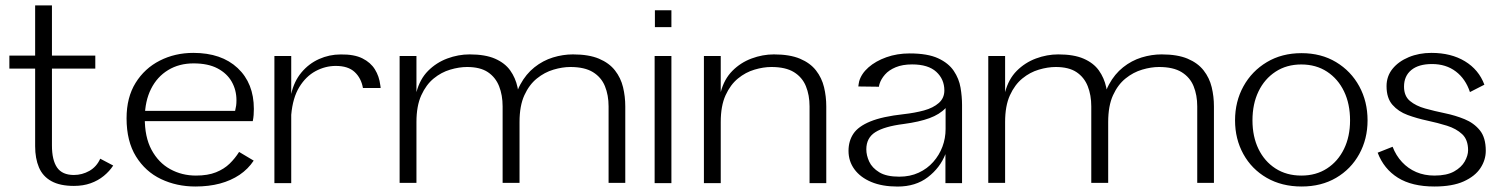

<svg xmlns="http://www.w3.org/2000/svg" viewBox="-20 -680 5556 713"><path d="M254.4 10.4Q202.7 10.4 170.7 -7.4Q138.7 -25.1 124.6 -58.4Q110.5 -91.7 110.5 -136.9V-425.2H14.8V-473.4H110.5V-660H172.9V-473.4H333.9V-425.2H172.9V-139.9Q172.9 -85.5 192 -57.8Q211.2 -30.2 254.4 -30.2Q284.9 -30.2 311.9 -45.4Q338.8 -60.7 352.2 -90.7L400.4 -65.3Q386.8 -44.2 365.5 -26.8Q344.2 -9.3 316.6 0.5Q289.1 10.4 254.4 10.4Z M512.5 -268.4H853.1Q855.7 -278.9 856.9 -287.8Q858.1 -296.6 858.1 -307.8Q858.1 -345.5 840.6 -376.4Q823.2 -407.3 787.9 -426Q752.7 -444.6 698.8 -444.6Q645.2 -444.6 604.4 -419.8Q563.5 -395 540.9 -349.9Q518.3 -304.7 517.7 -244Q516.9 -171.7 542.7 -123.7Q568.6 -75.7 612 -51.9Q655.3 -28 707.5 -28Q751.8 -28 782.1 -40.2Q812.4 -52.4 832.9 -72.4Q853.3 -92.4 867.9 -115.8L922.1 -83.5Q901.4 -52.2 869.5 -30.7Q837.5 -9.3 796.5 1.7Q755.4 12.6 705.6 12.6Q636 12.6 578 -15Q520 -42.6 485 -99Q450 -155.4 450 -240.8Q450 -318.2 483.5 -372.2Q517 -426.2 573.4 -454.9Q629.8 -483.6 698 -483.6Q802.5 -483.6 862.6 -427.2Q922.7 -370.8 922.7 -275.6Q922.7 -264.3 921.9 -253.2Q921.1 -242.1 918.7 -230.2H511.7Z M999 0V-472H1061.5V-331.1Q1071.9 -377.9 1099.4 -410.9Q1126.9 -443.8 1165 -460.8Q1203.1 -477.8 1245 -477.8Q1295.2 -478.6 1325.9 -463.2Q1356.5 -447.9 1372.3 -422.2Q1388.2 -396.6 1392.1 -364.5Q1392.9 -362.1 1392.9 -359.6Q1392.9 -357.1 1393.5 -353.3H1327.8Q1321.3 -390 1297 -412.6Q1272.8 -435.2 1227 -435.2Q1188 -435.2 1151.9 -415.9Q1115.9 -396.5 1091.5 -356.7Q1067.1 -316.9 1061.5 -253.6V0Z M1723.9 -478Q1781.9 -478 1818.5 -462Q1855 -446 1874.7 -418.4Q1894.4 -390.7 1901.8 -356.2Q1909.3 -321.7 1909.3 -284.9V-0.8H1846.5V-284.9Q1846.5 -326.7 1833.4 -359.8Q1820.3 -392.9 1791.7 -412.1Q1763.1 -431.2 1714.3 -431.2Q1684.9 -431.2 1651.9 -421.4Q1618.8 -411.7 1590.6 -388.6Q1562.4 -365.6 1544.5 -326.2Q1526.5 -286.8 1526.5 -226.8V-0.8H1464V-472H1526.5V-337.9Q1539.2 -386.2 1569.7 -416.9Q1600.2 -447.5 1641.1 -462.8Q1682 -478 1723.9 -478ZM2107.6 -478Q2166.5 -478 2204.4 -462Q2242.3 -446 2263.8 -418.4Q2285.4 -390.7 2293.7 -356.2Q2302 -321.7 2302 -284.9V-0.8H2240V-284.9Q2240 -326.7 2226.5 -359.8Q2213.1 -392.9 2182 -412.1Q2151 -431.2 2097.8 -431.2Q2068.6 -431.2 2035.5 -421.4Q2002.4 -411.7 1973.8 -388.6Q1945.2 -365.6 1927.2 -326.2Q1909.3 -286.8 1909.3 -226.8L1886.3 -272.7Q1891.3 -327.8 1912.3 -366.4Q1933.2 -405.1 1964.7 -430.1Q1996.1 -455.1 2033.3 -466.6Q2070.5 -478 2107.6 -478Z M2411 0V-472H2473.3V0ZM2412 -579.3V-641.9H2473.3V-579.3Z M2853.9 -478Q2912.7 -478 2950.8 -462Q2988.8 -446 3010.3 -418.4Q3031.8 -390.7 3040.1 -356.2Q3048.4 -321.7 3048.4 -284.9V0H2986.3V-284.9Q2986.3 -326.7 2972.8 -359.8Q2959.3 -392.9 2928.4 -412.1Q2897.5 -431.2 2844.3 -431.2Q2814.9 -431.2 2781.9 -421.4Q2748.8 -411.7 2720.6 -388.6Q2692.4 -365.6 2674.4 -326.2Q2656.5 -286.8 2656.5 -226.8V0H2594V-472H2656.5V-338Q2669.2 -386.2 2699.7 -416.9Q2730.2 -447.6 2771.1 -462.8Q2812 -478 2853.9 -478Z M3313.2 12.8Q3256.1 12.8 3215.4 -4.3Q3174.8 -21.4 3152.9 -51.4Q3131 -81.3 3131 -119.9Q3131 -156.3 3149.1 -183.4Q3167.2 -210.6 3212.1 -229Q3257.1 -247.4 3335.6 -256Q3377 -260.6 3411.3 -269.9Q3445.6 -279.3 3466.3 -297.6Q3486.9 -315.8 3486.9 -344.1Q3486.9 -385.8 3456.9 -413.3Q3426.9 -440.8 3367.1 -440.8Q3331.5 -440.8 3306.3 -430.3Q3281 -419.8 3266.4 -403.1Q3251.8 -386.4 3246.2 -368.5Q3245.4 -365.4 3244.6 -362.6Q3243.8 -359.8 3244.1 -357.9L3167.4 -358.9Q3167.8 -363.7 3168.7 -368.2Q3169.6 -372.8 3170.4 -377.4Q3178.3 -406 3204.9 -429.6Q3231.6 -453.1 3271.5 -467.4Q3311.5 -481.6 3357.9 -481.6Q3424.8 -481.6 3463.7 -463.6Q3502.6 -445.6 3522 -416.6Q3541.4 -387.7 3547 -354.5Q3552.6 -321.4 3552.6 -290.4V0H3490.9V-107.7Q3471.1 -57 3425.7 -22.1Q3380.3 12.8 3313.2 12.8ZM3319.5 -23.9Q3359.6 -23.9 3391.5 -38.7Q3423.5 -53.4 3445.7 -78.7Q3468 -103.9 3479.8 -135.3Q3491.5 -166.6 3491.5 -200.9V-278.6Q3469.5 -255.2 3431.5 -241.2Q3393.5 -227.3 3335.5 -219.5Q3264.2 -210.5 3230.6 -189.2Q3197.1 -168 3197.1 -125.5Q3197.1 -103.1 3207.8 -79.9Q3218.5 -56.7 3245.1 -40.3Q3271.7 -23.9 3319.5 -23.9Z M3909.9 -478Q3967.9 -478 4004.4 -462Q4041 -446 4060.7 -418.4Q4080.4 -390.7 4087.9 -356.2Q4095.3 -321.7 4095.3 -284.9V-0.8H4032.5V-284.9Q4032.5 -326.7 4019.4 -359.8Q4006.3 -392.9 3977.7 -412.1Q3949.1 -431.2 3900.3 -431.2Q3870.9 -431.2 3837.9 -421.4Q3804.8 -411.7 3776.6 -388.6Q3748.4 -365.6 3730.4 -326.2Q3712.5 -286.8 3712.5 -226.8V-0.8H3650V-472H3712.5V-337.9Q3725.2 -386.2 3755.7 -416.9Q3786.2 -447.5 3827.1 -462.8Q3868 -478 3909.9 -478ZM4293.6 -478Q4352.5 -478 4390.4 -462Q4428.3 -446 4449.8 -418.4Q4471.4 -390.7 4479.7 -356.2Q4488 -321.7 4488 -284.9V-0.8H4426V-284.9Q4426 -326.7 4412.5 -359.8Q4399.1 -392.9 4368 -412.1Q4337 -431.2 4283.8 -431.2Q4254.6 -431.2 4221.5 -421.4Q4188.4 -411.7 4159.8 -388.6Q4131.2 -365.6 4113.2 -326.2Q4095.3 -286.8 4095.3 -226.8L4072.3 -272.7Q4077.3 -327.8 4098.3 -366.4Q4119.2 -405.1 4150.7 -430.1Q4182.1 -455.1 4219.3 -466.6Q4256.5 -478 4293.6 -478Z M4813.7 12.6Q4739.9 12.6 4683.9 -19.7Q4628 -52 4597.2 -108Q4566.4 -164 4566.4 -233Q4566.4 -303 4597.6 -359.5Q4628.8 -416 4684.5 -449.3Q4740.2 -482.6 4813.2 -482.6Q4886.3 -482.6 4941.6 -449.3Q4996.9 -416 5027.7 -359.5Q5058.5 -303 5058.5 -233Q5058.5 -164 5027.7 -108Q4996.9 -52 4941.8 -19.7Q4886.7 12.6 4813.7 12.6ZM4812.7 -28Q4867.3 -28 4907.9 -54.4Q4948.5 -80.7 4971 -126.8Q4993.5 -172.9 4993.5 -233Q4993.5 -294.1 4971.2 -340.5Q4948.9 -387 4908.1 -413.8Q4867.3 -440.6 4812.3 -440.6Q4757.8 -440.6 4716.9 -413.8Q4675.9 -387 4653.5 -340.5Q4631.1 -294.1 4631.1 -233Q4631.1 -172.9 4653.4 -126.8Q4675.8 -80.7 4716.6 -54.4Q4757.5 -28 4812.7 -28Z M5295.7 -483.6Q5368.8 -483.6 5420.2 -452.4Q5471.7 -421.1 5492.3 -365.5L5438.7 -338.1Q5422.5 -387.1 5386.2 -414.6Q5349.9 -442.2 5297.6 -442.2Q5248 -442.2 5220.9 -419.9Q5193.9 -397.6 5193.9 -358.3Q5193.9 -323.3 5216 -305Q5238.1 -286.6 5272.4 -277.1Q5306.8 -267.5 5345.6 -259.5Q5384.4 -251.5 5418.8 -237.4Q5453.3 -223.3 5475.4 -196.2Q5497.5 -169.2 5497.5 -120Q5497.5 -85.9 5477.6 -55.7Q5457.6 -25.4 5415.6 -6.4Q5373.7 12.6 5306.7 12.6Q5223.3 12.6 5171.1 -20Q5119 -52.6 5096 -113L5151.5 -135Q5164 -102.3 5186.5 -78.2Q5208.9 -54.1 5239.3 -41Q5269.7 -28 5306.7 -28Q5352.4 -28 5379.7 -43.2Q5407 -58.5 5419.4 -80.5Q5431.8 -102.6 5431.8 -122.1Q5431.8 -161.2 5409.8 -181.8Q5387.8 -202.3 5353.5 -213.1Q5319.1 -223.8 5280.3 -232.1Q5241.5 -240.4 5207.3 -253Q5173 -265.6 5151 -290.7Q5129 -315.7 5129 -360.1Q5129 -396.8 5151.1 -424.3Q5173.3 -451.8 5211.4 -467.7Q5249.5 -483.6 5295.7 -483.6Z"/></svg>

Font: Panamera Thin
Style: Regular
Weight: 100
Designer: Bastien Sozeau
Foundry: NBR — Bastien Sozeau
Version: Version 3.003;gftools[0.9.33]